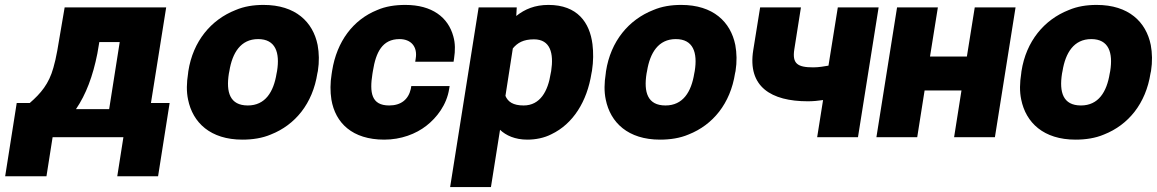

<svg xmlns="http://www.w3.org/2000/svg" viewBox="-20 -558 4706 781"><path d="M48 -139 1 159H169L194 0H482L457 159H623L670 -139H594L656 -528H243L213 -352C208 -325 203 -302 197 -282C179 -217 146 -178 101 -139ZM289 -114C330 -174 358 -249 376 -340L384 -387H467L424 -114Z M745 -259C739 -221 738 -186 745 -153C764 -59 836 10 966 10C1007 10 1047 4 1082 -11C1181 -50 1252 -137 1271 -260L1273 -269C1279 -307 1278 -342 1272 -375C1253 -469 1182 -538 1052 -538C1011 -538 973 -532 938 -517C839 -478 765 -391 746 -268ZM911 -259 913 -269C925 -343 959 -399 1030 -399C1101 -399 1119 -344 1107 -269L1105 -259C1093 -184 1059 -129 988 -129C915 -129 899 -183 911 -259Z M1329 -257C1323 -221 1323 -185 1328 -153C1344 -58 1413 10 1543 10C1611 10 1672 -13 1715 -47C1756 -79 1797 -131 1807 -196L1809 -208H1653L1651 -196C1641 -153 1611 -129 1563 -129C1490 -129 1483 -182 1495 -258L1497 -270C1509 -345 1535 -399 1605 -399C1652 -399 1679 -368 1671 -320L1669 -307H1825L1827 -320C1832 -353 1832 -382 1824 -410C1803 -488 1737 -538 1629 -538C1587 -538 1548 -532 1514 -517C1417 -478 1350 -390 1331 -270Z M1811 203H1977L2014 -30C2038 -7 2075 10 2125 10C2159 10 2194 3 2223 -12C2311 -54 2368 -145 2386 -260L2388 -270C2394 -309 2394 -345 2390 -378C2379 -466 2329 -538 2211 -538C2156 -538 2115 -521 2080 -493L2082 -528H1927ZM2036 -168 2066 -361C2085 -384 2109 -398 2152 -398C2219 -398 2233 -341 2222 -269L2220 -259C2209 -187 2177 -129 2110 -129C2067 -129 2046 -144 2036 -168Z M2444 -259C2438 -221 2437 -186 2444 -153C2463 -59 2535 10 2665 10C2706 10 2746 4 2781 -11C2880 -50 2951 -137 2970 -260L2972 -269C2978 -307 2977 -342 2971 -375C2952 -469 2881 -538 2751 -538C2710 -538 2672 -532 2637 -517C2538 -478 2464 -391 2445 -268ZM2610 -259 2612 -269C2624 -343 2658 -399 2729 -399C2800 -399 2818 -344 2806 -269L2804 -259C2792 -184 2758 -129 2687 -129C2614 -129 2598 -183 2610 -259Z M3044 -354C3020 -205 3117 -146 3266 -146C3287 -146 3308 -148 3328 -151L3304 0H3470L3554 -528H3388L3350 -291C3332 -288 3311 -284 3288 -284C3224 -284 3202 -299 3211 -357L3238 -528H3072Z M3545 0H3711L3741 -190H3891L3861 0H4027L4111 -528H3945L3913 -328H3763L3795 -528H3629Z M4134 -259C4128 -221 4127 -186 4134 -153C4153 -59 4225 10 4355 10C4396 10 4436 4 4471 -11C4570 -50 4641 -137 4660 -260L4662 -269C4668 -307 4667 -342 4661 -375C4642 -469 4571 -538 4441 -538C4400 -538 4362 -532 4327 -517C4228 -478 4154 -391 4135 -268ZM4300 -259 4302 -269C4314 -343 4348 -399 4419 -399C4490 -399 4508 -344 4496 -269L4494 -259C4482 -184 4448 -129 4377 -129C4304 -129 4288 -183 4300 -259Z"/></svg>

Font: Asimov Pro
Style: UltObl
Weight: 900
Designer: Google
Version: Version 2.000980; 2014